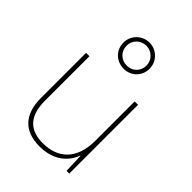

<svg xmlns="http://www.w3.org/2000/svg" viewBox="-235 -922 1042 1042"><g transform="rotate(45 286.5 -400.5)"><path d="M287 -611C342 -611 387 -652 387 -711C387 -766 342 -811 287 -811C232 -811 186 -768 186 -711C186 -651 233 -611 287 -611ZM287 -635C242 -635 210 -669 210 -711C210 -753 243 -787 287 -787C328 -787 363 -753 363 -711C363 -669 332 -635 287 -635ZM481 -528H455V-226C455 -82 377 -15 262 -15C163 -15 108 -68 108 -186V-528H82V-182C82 -57 144 10 262 10C374 10 431 -50 454 -111H456L460 0H481Z"/></g></svg>

Font: Noto Sans Arabic UI Th
Style: Regular
Weight: 100
Designer: Monotype Design Team, Nadine Chahine and Nizar Qandah
Foundry: Monotype Imaging Inc.
Version: Version 2.010